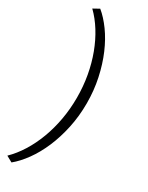

<svg xmlns="http://www.w3.org/2000/svg" viewBox="-249 -831 806 1049"><g transform="rotate(30 154.0 -307.0)"><path d="M41 178 3 157Q42 119 73.5 68.5Q105 18 127.5 -42Q150 -102 162 -169Q174 -236 174 -307Q174 -378 162 -445Q150 -512 127.5 -572Q105 -632 73.5 -682.5Q42 -733 3 -771L41 -792Q79 -761 114.5 -712Q150 -663 177 -600Q204 -537 220 -462.5Q236 -388 236 -307Q236 -226 220 -151.5Q204 -77 177 -14Q150 49 114.5 98Q79 147 41 178Z"/></g></svg>

Font: Post Grotesk Light
Style: Light
Weight: 300
Version: Version 1.0